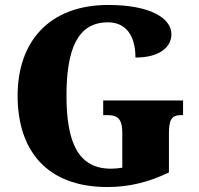

<svg xmlns="http://www.w3.org/2000/svg" viewBox="-20 -744 801 774"><path d="M413 10C501 10 581 -10 661 -49V-203C661 -258 669 -280 710 -280H718V-339H396V-280H414C460 -280 473 -258 473 -207V-68C455 -65 440 -64 427 -64C296 -64 248 -169 248 -358C248 -548 294 -654 415 -654C485 -654 526 -604 526 -512C626 -512 671 -556 671 -606C671 -671 585 -724 417 -724C176 -724 51 -574 51 -358C51 -137 169 10 413 10Z"/></svg>

Font: Noto Serif Bengali SemiCondensed Black
Style: Regular
Weight: 900
Width: 4
Designer: Juan Bruce, Universal Thirst, Indian Type Foundry and the Monotype Design Team.
Foundry: Monotype Imaging Inc.
Version: Version 2.003